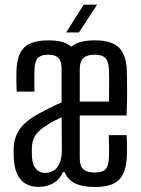

<svg xmlns="http://www.w3.org/2000/svg" viewBox="-20 -776 591 804"><path d="M142 6.5Q94.5 6.5 68 -22.5Q41.5 -51.5 38 -110.5Q37.5 -123 37.2 -136Q37 -149 37.5 -160.5Q40.5 -207 66.5 -240.5Q92.5 -274 145 -301.5Q167 -313.5 190.5 -325.2Q214 -337 238 -347Q238 -370 238 -393.2Q238 -416.5 238 -439.5Q238 -462.5 238 -485.5Q238 -507 232.8 -520.5Q227.5 -534 214.8 -540.5Q202 -547 181 -547Q153 -547 139.5 -534.2Q126 -521.5 124.5 -487.5Q124 -476.5 123.8 -459.2Q123.5 -442 123.8 -424Q124 -406 124.5 -392.5H50Q49.5 -404 49 -419.5Q48.5 -435 48.5 -451Q48.5 -467 49 -480.5Q50.5 -525 64.2 -553Q78 -581 107 -594Q136 -607 183.5 -607Q216.5 -607 240 -600.5Q263.5 -594 278.5 -580Q295 -594.5 319.5 -600.8Q344 -607 377.5 -607Q446.5 -607 477.5 -577.5Q508.5 -548 511 -480.5Q511.5 -469 511.8 -450.2Q512 -431.5 512.2 -407Q512.5 -382.5 512 -353.5Q511.5 -324.5 510 -292.5H314Q314 -248.5 314 -203.8Q314 -159 314 -114.5Q314 -79.5 329.5 -66.5Q345 -53.5 377 -53.5Q408 -53.5 421.2 -66.5Q434.5 -79.5 436 -114.5Q437 -132 436.8 -156.2Q436.5 -180.5 435.5 -210H510Q511.5 -189.5 511.8 -165.2Q512 -141 511 -121.5Q508.5 -53 478.5 -23Q448.5 7 378 7Q326.5 7 295.2 -7.8Q264 -22.5 250.5 -55.5H243.5Q231 -25.5 204.2 -9.5Q177.5 6.5 142 6.5ZM169 -52Q185 -52 201 -59.8Q217 -67.5 227.8 -88.2Q238.5 -109 239 -148Q239 -180 238.5 -214.5Q238 -249 238 -285Q222.5 -278 203.5 -268.2Q184.5 -258.5 162.5 -242.5Q138 -225.5 126.5 -206.8Q115 -188 113.5 -160.5Q113 -152.5 113.2 -140.2Q113.5 -128 114 -116Q116.5 -85 130.8 -68.5Q145 -52 169 -52ZM314 -350.5H436.5Q437 -392 437 -430.2Q437 -468.5 436 -487.5Q434.5 -519.5 420.8 -533.2Q407 -547 377.5 -547Q345 -547 329.5 -533.2Q314 -519.5 314 -487.5Q314 -450 314 -416Q314 -382 314 -350.5ZM257 -640 330.5 -756.5H386.5L310.5 -640Z"/></svg>

Font: Big Shoulders Display Thin Medium
Style: Regular
Weight: 500
Version: Version 2.002